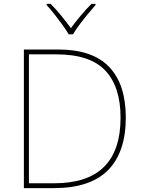

<svg xmlns="http://www.w3.org/2000/svg" viewBox="-20 -969 732 989"><path d="M628 -364Q628 -185 536.5 -92.5Q445 0 257 0H103V-714H280Q457 -714 542.5 -624Q628 -534 628 -364ZM601 -363Q601 -522 522.5 -605.5Q444 -689 270 -689H129V-25H260Q601 -25 601 -363ZM334 -792Q322 -813 302 -840.5Q282 -868 260.5 -895.5Q239 -923 220 -943V-949H241Q269 -921 296.5 -887Q324 -853 345 -824Q366 -853 394.5 -887Q423 -921 451 -949H472V-943Q454 -923 431.5 -895.5Q409 -868 388.5 -840.5Q368 -813 356 -792Z"/></svg>

Font: Noto Sans Bengali Thin
Style: Regular
Weight: 100
Designer: Jelle Bosma - Monotype Design Team
Foundry: Monotype Imaging Inc.
Version: Version 2.003; ttfautohint (v1.8.4.7-5d5b)